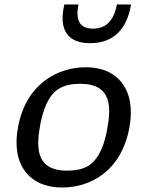

<svg xmlns="http://www.w3.org/2000/svg" viewBox="-20 -826 660 858"><path d="M257 12C384.5 12 520.5 -61 557.5 -252C591 -423.5 506.5 -525.5 365 -525.5C238.5 -525.5 98 -453 61 -260.5C27.5 -90 112.5 12 257 12ZM161 -274.5C181 -376.5 217 -413.5 242.5 -429C267.5 -444.5 298 -451.5 339.5 -451.5C483 -451.5 477.5 -341.5 457.5 -241C438 -138.5 400.5 -101 375.5 -85.5C351.5 -70.5 320 -63.5 279 -63.5C136 -63.5 141.5 -173 161 -274.5ZM267.5 -806C241.5 -694.5 280.5 -633 383 -633C485.5 -633 548 -694.5 565.5 -806H502.5C489.5 -738 457 -698 395.5 -698C334 -698 317.5 -738 330.5 -806Z"/></svg>

Font: Monaspace Argon
Style: Italic
Weight: 400
Italic angle: -11°
Designer: Riley Cran & the Lettermatic Team
Foundry: Lettermatic
Version: Version 1.101 (Monaspace Argon)